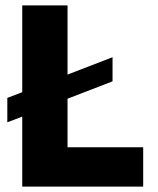

<svg xmlns="http://www.w3.org/2000/svg" viewBox="-20 -688 583 708"><path d="M508 0V-145H229V-324L395 -388V-477L229 -413V-668H62V-348L7 -327V-237L62 -258V0Z"/></svg>

Font: Gantari ExtraBold
Style: Regular
Weight: 800
Designer: Anugrah Pasau
Foundry: Lafontype
Version: Version 1.000